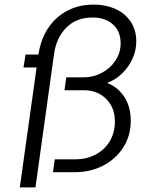

<svg xmlns="http://www.w3.org/2000/svg" viewBox="-20 -748 655 834"><path d="M66 66 139 -455H82L91 -511H147Q157 -578 189.5 -626.5Q222 -675 272.5 -701.5Q323 -728 387 -728Q427 -728 461 -717Q495 -706 519.5 -685.5Q544 -665 558 -635.5Q572 -606 572 -569Q572 -530 556 -494Q540 -458 511.5 -430Q483 -402 448 -389L449 -386Q494 -368 521 -325.5Q548 -283 548 -224Q548 -158 515 -107Q482 -56 427 -28Q372 0 303 0H210L218 -56H307Q356 -56 395 -76.5Q434 -97 456.5 -134Q479 -171 479 -221Q479 -281 441 -318.5Q403 -356 345 -356H260L268 -412H343Q386 -412 423 -432Q460 -452 482 -485.5Q504 -519 504 -560Q504 -612 470.5 -642Q437 -672 382 -672Q312 -672 268.5 -628.5Q225 -585 215 -515L134 66Z"/></svg>

Font: Chivo ExtraLight
Style: Italic
Weight: 250
Italic angle: -8.05°
Designer: Hector Gatti
Foundry: Omnibus-Type
Version: Version 2.002